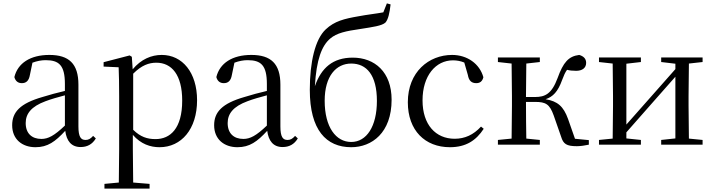

<svg xmlns="http://www.w3.org/2000/svg" viewBox="-20 -856 4222 1136"><path d="M457 14C496 14 526 -2 547 -37L531 -52C515 -34 503 -28 486 -28C459 -28 444 -45 444 -108V-355C444 -479 388 -531 272 -531C159 -531 85 -482 65 -400C71 -377 86 -364 109 -364C134 -364 151 -377 157 -413L172 -485C199 -495 224 -500 250 -500C329 -500 364 -470 364 -359V-318C320 -308 273 -295 231 -282C99 -244 52 -193 52 -115C52 -32 111 15 190 15C262 15 307 -18 366 -82C374 -22 402 14 457 14ZM364 -113C301 -53 265 -34 225 -34C169 -34 132 -66 132 -128C132 -183 165 -226 249 -257C283 -270 323 -281 364 -292Z M924 15C1053 15 1146 -92 1146 -263C1146 -427 1059 -531 937 -531C876 -531 815 -506 765 -446L760 -520L747 -528L593 -488V-462L682 -458C684 -408 685 -355 685 -287V27L683 224L598 232V260H865V232L768 224L766 27V-58C814 -3 870 15 924 15ZM768 -420C818 -470 861 -485 905 -485C996 -485 1058 -413 1058 -261C1058 -95 987 -33 900 -33C851 -33 811 -46 768 -88Z M1652 14C1691 14 1721 -2 1742 -37L1726 -52C1710 -34 1698 -28 1681 -28C1654 -28 1639 -45 1639 -108V-355C1639 -479 1583 -531 1467 -531C1354 -531 1280 -482 1260 -400C1266 -377 1281 -364 1304 -364C1329 -364 1346 -377 1352 -413L1367 -485C1394 -495 1419 -500 1445 -500C1524 -500 1559 -470 1559 -359V-318C1515 -308 1468 -295 1426 -282C1294 -244 1247 -193 1247 -115C1247 -32 1306 15 1385 15C1457 15 1502 -18 1561 -82C1569 -22 1597 14 1652 14ZM1559 -113C1496 -53 1460 -34 1420 -34C1364 -34 1327 -66 1327 -128C1327 -183 1360 -226 1444 -257C1478 -270 1518 -281 1559 -292Z M2058 -16C1968 -16 1901 -103 1901 -260C1901 -406 1969 -480 2058 -480C2149 -480 2210 -412 2210 -259C2210 -108 2149 -16 2058 -16ZM2058 15C2180 15 2297 -70 2297 -266C2297 -430 2197 -515 2067 -515C1950 -515 1881 -455 1843 -346C1852 -504 1884 -586 1934 -628C1973 -661 2025 -672 2115 -685C2184 -696 2240 -703 2261 -723C2277 -742 2285 -778 2291 -830L2269 -836L2248 -783C2205 -775 2150 -769 2103 -760C2016 -745 1959 -731 1907 -682C1845 -624 1813 -490 1813 -324C1813 -87 1910 15 2058 15Z M2642 15C2737 15 2797 -25 2842 -94L2826 -107C2781 -58 2730 -35 2670 -35C2558 -35 2480 -118 2480 -262C2480 -408 2558 -499 2660 -499C2683 -499 2705 -495 2727 -486L2748 -413C2754 -378 2770 -364 2798 -364C2820 -364 2834 -375 2840 -399C2818 -479 2744 -531 2655 -531C2517 -531 2393 -430 2393 -251C2393 -84 2495 15 2642 15Z M3300 -47C3313 -4 3332 9 3393 9C3414 9 3442 5 3464 0V-27L3382 -35L3341 -152C3314 -227 3279 -257 3208 -269C3251 -283 3281 -313 3306 -383C3316 -410 3324 -428 3335 -443C3350 -439 3367 -437 3389 -437C3425 -437 3448 -454 3448 -484C3448 -508 3434 -523 3407 -531C3344 -523 3313 -488 3279 -394C3244 -300 3205 -282 3145 -282H3092L3094 -480L3174 -489V-516H2926V-489L3007 -480L3009 -288V-229L3007 -36L2926 -28V0H3174V-28L3094 -36C3093 -92 3092 -176 3092 -253H3146C3209 -253 3232 -240 3256 -173Z M3892 -489 3976 -479V-447L3816 -266L3686 -119V-479L3772 -489V-516H3524V-489L3605 -480L3607 -288V-229L3605 -36L3524 -28V0H3772V-28L3686 -37V-73L3841 -249L3976 -402V-37L3892 -28V0H4137V-28L4056 -36L4054 -229V-288L4056 -480L4137 -489V-516H3892Z"/></svg>

Font: Harano Aji Mincho KR
Style: Regular
Weight: 400
Foundry: Masamichi Hosoda
Version: HaranoAjiMinchoKR-Regular version 20230610;ttx 4.39.4